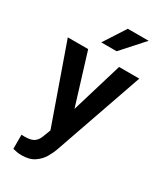

<svg xmlns="http://www.w3.org/2000/svg" viewBox="-235 -837 967 1137"><g transform="rotate(30 248.5 -268.5)"><path d="M143.1 -528.3 250 -181.2 354.5 -528.3H492.7L280.8 80.1Q271.5 106.4 253.2 137.5Q234.9 168.5 201.9 190.9Q168.9 213.4 114.7 213.4Q96.7 213.4 83.3 210.9Q69.8 208.5 54.7 204.6V107.9Q60.1 108.4 66.4 108.6Q72.8 108.9 77.6 108.9Q120.1 108.9 141.1 94Q162.1 79.1 173.8 43.9L190.4 0.5L3.9 -528.3ZM190.4 -601.6 286.1 -750H428.7L295.4 -601.6Z"/></g></svg>

Font: Vazirmatn RD UI SemiBold
Style: Regular
Weight: 600
Designer: Saber Rastikerdar
Foundry: Saber Rastikerdar
Version: Version 33.003